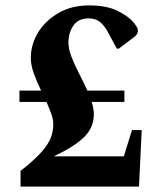

<svg xmlns="http://www.w3.org/2000/svg" viewBox="-20 -690 601 710"><path d="M56 0V-58Q107 -98 133 -127.5Q159 -157 168 -181Q177 -205 177 -231Q177 -249 169.5 -269.5Q162 -290 152 -313H52V-355H132Q117 -386 105.5 -417Q94 -448 94 -476Q94 -526 121 -570Q148 -614 196.5 -642Q245 -670 309 -670Q374 -670 414.5 -650Q455 -630 474 -607Q482 -597 486 -590Q490 -583 490 -577Q490 -563 476 -553L419 -510H412L398 -536Q388 -554 377.5 -574Q367 -594 350.5 -608Q334 -622 308 -622Q269 -622 251 -595Q233 -568 233 -533Q233 -509 244.5 -479.5Q256 -450 272.5 -418Q289 -386 303 -355H440V-313H319Q327 -288 327 -268Q327 -217 289.5 -181.5Q252 -146 179 -112H438L468 -209H504L494 0Z"/></svg>

Font: Spectral SC
Style: Bold
Weight: 700
Designer: Jean-Baptiste Levee
Foundry: Production Type
Version: Version 2.001